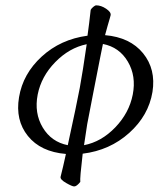

<svg xmlns="http://www.w3.org/2000/svg" viewBox="-20 -668 604 704"><path d="M49.8 -311.5Q64 -397.5 133.1 -460.7Q202.1 -523.9 300.8 -537.1Q307.1 -581.1 312.5 -631.8Q314.9 -636.7 321.8 -642.6Q328.6 -648.4 333 -648.4Q350.6 -648.4 369.1 -636Q387.7 -623.5 385.7 -612.3Q385.7 -611.3 382.6 -600.8Q379.4 -590.3 374.5 -573Q369.6 -555.7 365.2 -539.1Q457 -531.2 504.6 -472.7Q552.2 -414.1 539.1 -331.1Q524.9 -244.6 453.9 -180.7Q382.8 -116.7 283.2 -104.5Q272.5 -13.7 274.4 -1Q261.2 15.6 252 15.6Q244.6 15.6 222.4 2.9Q200.2 -9.8 202.1 -19.5Q210.9 -53.7 221.7 -103.5Q128.9 -111.3 82.3 -169.4Q35.6 -227.5 49.8 -311.5ZM347.7 -459Q337.9 -407.2 321.5 -325.2Q305.2 -243.2 299.8 -212.9Q296.9 -197.3 288.1 -135.7Q351.6 -147.9 402.6 -200.9Q453.6 -253.9 466.8 -321.3Q480 -389.2 448.7 -442.1Q417.5 -495.1 357.4 -506.8Q356 -501.5 347.7 -459ZM297.9 -505.9Q233.9 -492.7 182.6 -440.2Q131.3 -387.7 118.2 -321.3Q105 -253.4 136.7 -200.4Q168.5 -147.5 228.5 -135.7Q261.2 -285.6 272.5 -345.7Q283.7 -406.7 297.9 -505.9Z"/></svg>

Font: Crimson
Style: Italic
Weight: 400
Italic angle: -11°
Version: Version 0.8